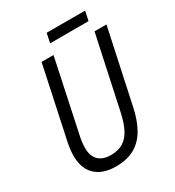

<svg xmlns="http://www.w3.org/2000/svg" viewBox="-201 -960 992 1087"><g transform="rotate(-30 295.0 -416.0)"><path d="M236.8 9.8Q178.2 9.8 137.9 -10.5Q97.7 -30.8 77.1 -69.1Q56.6 -107.4 56.6 -162.6Q56.6 -180.2 59.3 -203.1Q62 -226.1 67.4 -251.5L166 -713.9H244.1L145 -247.1Q140.1 -226.1 137.7 -204.6Q135.3 -183.1 135.3 -167.5Q135.3 -115.7 163.1 -88.1Q190.9 -60.5 243.7 -60.5Q291.5 -60.5 323.7 -80.3Q356 -100.1 376.7 -140.1Q397.5 -180.2 410.6 -240.7L512.2 -713.9H590.3L487.3 -233.9Q471.7 -158.2 441.4 -103.5Q411.1 -48.8 361.3 -19.5Q311.5 9.8 236.8 9.8ZM260.7 -780.8 273.4 -842.3H524.9L511.7 -780.8Z"/></g></svg>

Font: Open Sans SemiCondensed
Style: Italic
Weight: 400
Width: 4
Italic angle: -12°
Designer: Monotype Design Team
Foundry: Monotype Imaging Inc.
Version: Version 3.000